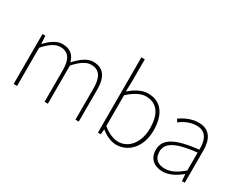

<svg xmlns="http://www.w3.org/2000/svg" viewBox="-95 -1267 2190 1754"><g transform="rotate(30 1000.0 -390.5)"><path d="M105 0H141V-403C201 -472 256 -507 307 -507C392 -507 431 -450 431 -334V0H466V-403C528 -472 580 -507 632 -507C717 -507 757 -450 757 -334V0H792V-339C792 -475 739 -540 636 -540C576 -540 517 -498 455 -430C438 -496 396 -540 310 -540C252 -540 191 -498 143 -443H141L135 -527H105Z M1191 13C1317 13 1425 -92 1425 -271C1425 -434 1356 -540 1213 -540C1147 -540 1082 -500 1027 -454L1030 -560V-794H994V0H1024L1029 -53H1032C1081 -13 1141 13 1191 13ZM1194 -20C1152 -20 1090 -39 1030 -91V-416C1095 -474 1156 -507 1210 -507C1339 -507 1387 -405 1387 -271C1387 -124 1306 -20 1194 -20Z M1682 13C1752 13 1818 -26 1872 -70H1875L1880 0H1910V-341C1910 -448 1872 -540 1748 -540C1662 -540 1589 -496 1556 -472L1574 -443C1608 -470 1671 -507 1746 -507C1855 -507 1877 -414 1874 -329C1637 -302 1530 -247 1530 -130C1530 -30 1600 13 1682 13ZM1685 -20C1621 -20 1567 -50 1567 -131C1567 -220 1645 -273 1874 -298V-109C1805 -50 1748 -20 1685 -20Z"/></g></svg>

Font: Noto Sans JP Thin
Style: Regular
Weight: 100
Designer: Ryoko NISHIZUKA 西塚涼子 (kana, bopomofo & ideographs); Paul D. Hunt (Latin, Greek & Cyrillic); Sandoll Communications 산돌커뮤니
Foundry: Adobe
Version: Version 2.004;hotconv 1.0.118;makeotfexe 2.5.65603